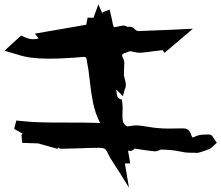

<svg xmlns="http://www.w3.org/2000/svg" viewBox="-161 -828 1005 873"><g transform="rotate(-90 341.5 -391.5)"><path d="M128.9 91.8 116.7 78.6Q105.5 67.4 101.1 59.6Q82.5 12.2 82.5 0L83 -5.9H83.5V-30.3Q83.5 -50.8 88.9 -73.7Q96.7 -109.4 98.1 -161.1L95.2 -168.9Q89.8 -180.2 89.8 -188.5Q89.8 -197.8 96.7 -244.6Q100.1 -263.2 102.5 -281.7Q92.3 -290.5 91.8 -299.8Q91.8 -306.2 92.8 -312L35.2 -301.8L34.7 -326.2L-75.2 -307.6Q13.7 -362.3 27.3 -372.1Q58.1 -393.1 88.4 -407.7Q100.1 -413.1 103 -421.1Q106 -429.2 106 -442.4Q106 -480 103.5 -537.6Q102.1 -575.7 101.6 -614.7Q101.6 -624 107.4 -630.4L101.1 -631.8L126 -720.7L128.4 -793L165 -796.4L170.4 -791L191.9 -829.6L230 -819.8Q228.5 -799.3 226.1 -778.8Q220.7 -731.9 220.7 -616.2V-582Q220.7 -505.4 219.7 -475.1Q218.8 -457 218.8 -439.5V-439Q264.6 -461.9 313.5 -471.4Q362.3 -481 411.4 -485.8Q460.4 -490.7 509.3 -500.5Q519.5 -502.4 519.5 -511.7L519 -516.1Q511.2 -606.9 511.2 -675.8Q511.2 -760.3 530.3 -815.4Q535.6 -832 547.4 -873.5L616.2 -798.3L612.3 -789.1Q599.6 -764.2 599.6 -741.7Q599.6 -729.5 603.5 -718.3L625 -735.4L665.5 -502L697.8 -495.6L697.3 -468.8L758.3 -446.8L715.8 -428.2H722.2L734.4 -395.5L715.3 -391.1Q694.8 -385.7 688.5 -384.8Q669.9 -381.8 662.4 -379.4Q654.8 -377 654.8 -374Q654.8 -364.7 660.6 -343.3Q661.6 -339.4 662.1 -333.5Q662.1 -327.6 658.7 -320.3L655.3 -313Q656.7 -308.6 656.7 -304.2Q656.7 -300.8 655.3 -295.9Q653.8 -291 649.7 -286.1Q645.5 -281.2 642.8 -278.3Q640.1 -275.4 638.4 -271.5Q636.7 -267.6 636.7 -264.6Q639.2 -190.4 642.6 -116.7Q644 -96.7 647.5 -16.6L537.6 -146L549.3 -153.8L549.8 -156.2Q547.9 -176.8 544.9 -197.8Q540.5 -225.6 538.1 -254.9Q538.1 -271 542 -286.1Q544.4 -295.4 544.9 -304.2Q544.9 -306.2 542.7 -310.8Q540.5 -315.4 538.6 -320.8Q538.1 -323.7 536.6 -328.1Q531.7 -338.9 527.3 -338.9Q521 -338.9 510.7 -333Q500 -328.6 489.7 -328.6Q482.9 -328.6 476.1 -329.6Q461.4 -330.6 435.5 -330.6Q402.3 -321.8 392.6 -321.8Q381.3 -321.8 373.5 -326.2L340.8 -335.4Q362.3 -355.5 364.5 -358.6Q366.7 -361.8 370.6 -365.7L360.8 -364.3Q346.2 -363.3 339.1 -360.1Q332 -356.9 328.1 -348.6L324.7 -339.8Q299.8 -336.4 288.6 -336.4Q277.8 -336.4 268.1 -336.9Q258.3 -337.4 249.5 -337.4Q231.4 -337.4 220.5 -333Q209.5 -328.6 203.1 -314.9Q208 -284.7 208 -275.9Q208 -260.7 201.7 -221.7Q193.4 -177.7 193.4 -124L194.3 -63.5Q194.3 -58.6 193.4 -50.8Q189.5 -30.8 160.6 -22.9Q153.3 -21 153.3 -17.6Q153.3 -14.2 156.7 -7.8Q163.1 4.9 164.8 18.6Q166.5 32.2 166.5 56.2Q166.5 69.8 147.9 78.6L146 80.1Z"/></g></svg>

Font: Unutterable
Style: Regular
Weight: 400
Designer: GGBotNet
Foundry: f0n7.com
Version: 1.00